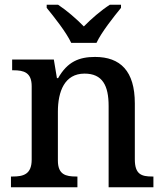

<svg xmlns="http://www.w3.org/2000/svg" viewBox="-20 -786 691 806"><path d="M279 -606H385C406 -651 457 -715 488 -753V-766H441C405 -743 362 -706 332 -675C302 -706 259 -743 224 -766H176V-753C207 -715 258 -651 279 -606ZM26 0H305V-45H300C256 -45 223 -53 223 -112V-317C223 -402 251 -477 335 -477C410 -477 436 -427 436 -341V0H624V-45H619C574 -45 546 -54 546 -117V-352C546 -488 485 -547 379 -547C312 -547 263 -527 224 -458H219L206 -536H31V-491H36C80 -491 113 -482 113 -424V-116C113 -54 78 -45 33 -45H26Z"/></svg>

Font: Noto Serif Myanmar Medium
Style: Regular
Weight: 500
Designer: Ben Mitchell and the Monotype Design Team
Foundry: Monotype Imaging Inc.
Version: Version 2.106